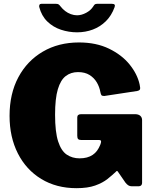

<svg xmlns="http://www.w3.org/2000/svg" viewBox="-20 -974 801 1004"><path d="M380 10Q275 10 196 -38Q117 -86 73.5 -171.5Q30 -257 30 -368Q30 -484 76 -570Q122 -656 204 -704Q286 -752 393 -752Q483 -752 550 -719.5Q617 -687 657.5 -637Q698 -587 710 -533Q715 -512 711.5 -506Q708 -500 696 -498L525 -472Q513 -472 510 -477Q507 -482 505 -492Q500 -520 486 -543.5Q472 -567 448 -582Q424 -597 388 -597Q351 -597 324 -576.5Q297 -556 282.5 -507.5Q268 -459 268 -374Q268 -284 284 -234.5Q300 -185 329 -165.5Q358 -146 396 -146Q417 -146 434 -150.5Q451 -155 464.5 -164Q478 -173 487.5 -186Q497 -199 504 -216L507 -225Q513 -242 498 -242H404Q394 -242 389 -246.5Q384 -251 384 -264V-360Q384 -377 405 -377H685Q704 -377 713.5 -368.5Q723 -360 723 -346V-17Q723 -10 718.5 -5Q714 0 706 0H668Q659 0 651.5 -4.5Q644 -9 636 -19L596 -77Q594 -80 591.5 -80Q589 -80 585 -75Q567 -58 542 -38Q517 -18 478 -4Q439 10 380 10ZM566 -954Q586 -954 579 -936Q563 -892 533.5 -863Q504 -834 465.5 -819.5Q427 -805 383 -805Q340 -805 299 -818.5Q258 -832 227.5 -861.5Q197 -891 185 -938Q184 -944 186.5 -949Q189 -954 196 -954H273Q282 -954 286.5 -951Q291 -948 297 -940Q307 -927 320.5 -916.5Q334 -906 350.5 -900Q367 -894 383 -894Q406 -894 430.5 -907Q455 -920 468 -941Q473 -950 477.5 -952Q482 -954 488 -954Z"/></svg>

Font: Libre Franklin Thin Black
Style: Regular
Weight: 900
Version: Version 3.000